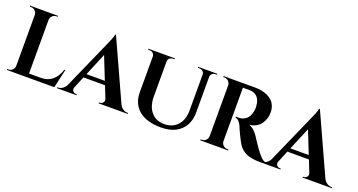

<svg xmlns="http://www.w3.org/2000/svg" viewBox="-43 -1336 3670 1967"><g transform="rotate(20 1792.0 -353.0)"><path d="M595.7 -204.1H606L559.6 0H42V-9.8H54.7Q81.1 -9.8 99.6 -28.3Q118.2 -46.9 118.7 -72.8V-627Q118.2 -652.8 99.6 -671.4Q81.1 -689.9 54.7 -689.9H42V-700.2H345.7L345.2 -689.9H333Q306.6 -689.9 287.8 -671.4Q269 -652.8 268.6 -627V-43H399.9Q473.1 -43 522.5 -85.2Q571.8 -127.4 595.7 -204.1Z M970.2 -720.2 1267.6 -67.9Q1282.7 -39.1 1305.9 -24.4Q1329.1 -9.8 1353 -9.8H1361.3V0H1042.5V-9.8H1051.3Q1073.2 -9.8 1087.2 -27.3Q1101.1 -44.9 1090.3 -72.8L1041 -196.3H806.2L754.9 -72.8Q743.2 -44.9 757.3 -27.3Q771.5 -9.8 793.5 -9.8H802.2V0H587.9V-9.8H596.7Q619.6 -9.8 642.6 -24.2Q665.5 -38.6 680.7 -66.4L912.1 -588.9Q924.3 -613.8 942.1 -657.7Q960 -701.7 961.4 -720.2ZM823.7 -238.3H1023.9L926.3 -483.9Z M1874 -700.2H2083V-689.9H2066.9Q2045.4 -689.9 2029.8 -676.3Q2014.2 -662.6 2014.2 -642.6V-253.4Q2014.2 -129.4 1937.5 -57.6Q1860.8 14.2 1726.6 14.2Q1568.4 14.2 1484.4 -56.4Q1400.4 -127 1400.4 -251.5V-640.6Q1399.9 -662.1 1384.8 -676Q1369.6 -689.9 1347.7 -689.9H1331.1V-700.2H1619.6V-689.9H1603Q1581.5 -689.9 1566.2 -676.3Q1550.8 -662.6 1550.3 -642.1V-260.3Q1550.3 -153.8 1602.5 -91.8Q1654.8 -29.8 1744.6 -29.8Q1835.9 -29.8 1889.4 -88.4Q1942.9 -147 1943.4 -247.6V-642.1Q1943.4 -662.6 1927.5 -676.3Q1911.6 -689.9 1890.1 -689.9H1874Z M2150.4 -700.2H2493.7Q2531.2 -700.2 2564.9 -694.1Q2598.6 -688 2629.6 -673.6Q2660.6 -659.2 2682.9 -637.9Q2705.1 -616.7 2718.3 -584.2Q2731.4 -551.8 2731.4 -511.2Q2731.4 -478.5 2721.4 -447.5Q2711.4 -416.5 2692.4 -389.2Q2673.3 -361.8 2641.1 -343.5Q2608.9 -325.2 2567.9 -321.3Q2597.7 -311.5 2624.3 -286.9Q2650.9 -262.2 2669.4 -232.9Q2672.9 -227.1 2688.2 -203.4Q2703.6 -179.7 2728.8 -143.3Q2753.9 -106.9 2770.5 -85.9Q2803.7 -43.9 2829.8 -27.3Q2856 -10.7 2894 -10.3V0H2796.9Q2710.9 0 2654.3 -23.4Q2597.7 -46.9 2562 -103.5Q2543.5 -133.3 2515.4 -191.7Q2487.3 -250 2478.5 -274.9Q2451.7 -335.4 2410.6 -342.3V-352.1H2441.4Q2486.8 -352.5 2520.8 -379.4Q2554.7 -406.2 2567.4 -467.3Q2572.3 -492.7 2571.3 -516.1Q2568.4 -585.4 2536.9 -620.1Q2505.4 -654.8 2453.6 -655.8Q2439 -656.2 2410.4 -656.2Q2381.8 -656.2 2377.4 -656.2V-72.8Q2377.9 -46.9 2396.7 -28.6Q2415.5 -10.3 2441.9 -10.3H2454.1L2454.6 0H2150.4V-10.3H2163.1Q2189 -10.3 2207.8 -28.3Q2226.6 -46.4 2227.1 -72.3V-627.4Q2226.6 -653.3 2207.8 -671.6Q2189 -689.9 2163.1 -689.9H2150.4Z M3193.4 -720.2 3490.7 -67.9Q3505.9 -39.1 3529.1 -24.4Q3552.2 -9.8 3576.2 -9.8H3584.5V0H3265.6V-9.8H3274.4Q3296.4 -9.8 3310.3 -27.3Q3324.2 -44.9 3313.5 -72.8L3264.2 -196.3H3029.3L2978 -72.8Q2966.3 -44.9 2980.5 -27.3Q2994.6 -9.8 3016.6 -9.8H3025.4V0H2811V-9.8H2819.8Q2842.8 -9.8 2865.7 -24.2Q2888.7 -38.6 2903.8 -66.4L3135.3 -588.9Q3147.5 -613.8 3165.3 -657.7Q3183.1 -701.7 3184.6 -720.2ZM3046.9 -238.3H3247.1L3149.4 -483.9Z"/></g></svg>

Font: Cinzel Decorative Bold
Style: Regular
Weight: 700
Designer: Natanael Gama
Version: Version 1.001;PS 001.001;hotconv 1.0.56;makeotf.lib2.0.21325